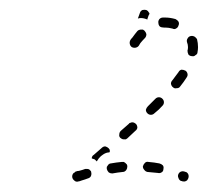

<svg xmlns="http://www.w3.org/2000/svg" viewBox="-20 -604 415 383"><path d="M346 -242Q348 -242 349 -242Q351 -243 353 -244Q354 -245 355 -247Q357 -251 356 -255Q355 -259 351 -261H350Q346 -263 342 -262Q338 -261 336 -257Q334 -253 336 -249Q337 -245 341 -243H342Q344 -242 346 -242ZM124 -252Q124 -248 127 -245Q129 -243 131 -242Q134 -241 136 -242Q138 -242 143 -244Q150 -246 155 -248Q159 -249 161 -252Q163 -256 162 -260Q162 -262 161 -263Q159 -265 158 -266Q156 -267 154 -267Q152 -267 150 -267Q145 -265 137 -263Q137 -263 137 -263Q136 -263 136 -263Q136 -263 136 -263Q134 -263 132 -262Q130 -262 129 -260L127 -259Q124 -256 124 -252ZM232 -265Q234 -268 234 -272Q234 -274 233 -276Q232 -277 230 -279Q229 -280 227 -281Q225 -281 223 -281Q212 -280 201 -278Q199 -278 198 -277Q196 -276 195 -274Q194 -273 193 -271Q193 -269 193 -267Q194 -263 197 -260Q200 -258 204 -258Q215 -260 225 -261Q229 -261 232 -265ZM302 -260Q306 -262 306 -267Q307 -271 305 -274Q302 -277 298 -278Q288 -280 276 -281Q272 -282 269 -279Q266 -276 265 -272Q265 -268 268 -265Q270 -262 274 -261Q285 -260 295 -259Q299 -258 302 -260ZM163 -288Q163 -288 163 -288Q163 -288 163 -288Q163 -290 164 -292Q165 -294 167 -295L183 -309Q186 -312 190 -312Q194 -311 197 -308Q198 -307 199 -305Q199 -303 199 -301Q199 -301 199 -301Q199 -301 199 -301Q199 -301 198 -300Q192 -300 186 -296Q181 -293 177 -288Q175 -285 173 -282Q171 -284 169 -286Q166 -287 163 -288ZM218 -336Q217 -332 220 -329Q222 -328 223 -327Q225 -326 227 -326Q229 -326 231 -326Q233 -327 234 -328L250 -343Q253 -345 254 -349Q254 -354 251 -357Q250 -358 248 -359Q246 -360 244 -360Q242 -360 240 -359Q238 -359 237 -357L221 -343Q218 -340 218 -336ZM271 -385Q271 -381 274 -378Q277 -375 281 -375Q285 -375 288 -378Q297 -385 304 -393Q307 -396 307 -400Q307 -404 304 -407Q301 -410 297 -410Q293 -410 290 -407Q283 -400 275 -392Q272 -389 271 -385ZM321 -437Q322 -432 325 -430Q328 -427 332 -428Q337 -428 339 -431Q347 -441 352 -449Q355 -453 354 -457Q353 -461 350 -463Q346 -465 342 -465Q338 -464 336 -460Q330 -452 324 -444Q321 -441 321 -437ZM354 -503Q354 -499 356 -495Q359 -492 363 -492Q367 -491 370 -494Q374 -496 374 -500Q375 -505 375 -510Q375 -518 373 -526Q371 -529 368 -531Q364 -533 360 -532Q356 -531 354 -527Q352 -524 353 -520Q355 -515 355 -510Q355 -506 354 -503ZM269 -528Q272 -531 272 -536Q271 -540 268 -543Q267 -544 265 -545Q263 -545 261 -545Q259 -545 257 -544Q256 -544 254 -542Q249 -536 244 -529Q241 -526 240 -524Q238 -520 239 -516Q240 -512 243 -510Q247 -508 251 -509Q255 -510 257 -513Q258 -515 260 -518Q264 -523 269 -528ZM324 -547Q328 -545 331 -547Q335 -549 336 -553Q338 -557 336 -561Q334 -564 330 -566Q319 -569 310 -569Q307 -569 305 -569Q301 -569 298 -566Q295 -562 296 -558Q296 -554 299 -551Q302 -549 307 -549Q308 -549 310 -549Q316 -549 324 -547ZM261 -568Q258 -568 255 -567L259 -578Q260 -582 264 -584Q268 -585 272 -584Q273 -583 275 -582Q276 -581 277 -579Q278 -578 278 -578Q278 -577 278 -576Q276 -573 275 -569Q274 -567 274 -565Q274 -565 274 -565Q267 -568 261 -568Z"/></svg>

Font: FRB American Cursive Dashed Light
Style: Italic
Weight: 300
Italic angle: -25°
Version: Version 2.0;Modular Font Editor K font №1